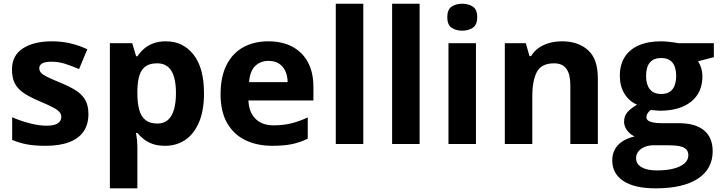

<svg xmlns="http://www.w3.org/2000/svg" viewBox="-20 -780 3898 1040"><path d="M459 -162.1Q459 -106.4 432.9 -68.1Q406.7 -29.8 355 -10Q303.2 9.8 226.1 9.8Q168.9 9.8 128.2 2.4Q87.4 -4.9 45.9 -22V-145Q90.3 -125 141.4 -112.1Q192.4 -99.1 231 -99.1Q274.4 -99.1 293.2 -112.1Q312 -125 312 -146Q312 -159.7 304.4 -170.7Q296.9 -181.6 272 -195.6Q247.1 -209.5 193.8 -231.9Q142.6 -253.4 109.6 -275.4Q76.7 -297.4 60.8 -327.4Q44.9 -357.4 44.9 -403.8Q44.9 -479.5 103.8 -517.8Q162.6 -556.2 261.2 -556.2Q312 -556.2 358.2 -545.9Q404.3 -535.6 453.1 -513.2L408.2 -405.8Q367.7 -423.3 331.8 -434.6Q295.9 -445.8 258.8 -445.8Q226.1 -445.8 209.5 -437Q192.9 -428.2 192.9 -410.2Q192.9 -397 201.4 -386.7Q210 -376.5 234.6 -364Q259.3 -351.6 307.1 -332Q353.5 -313 387.7 -292.2Q421.9 -271.5 440.4 -241Q459 -210.4 459 -162.1Z M878.9 -556.2Q971.2 -556.2 1028.1 -484.4Q1085 -412.6 1085 -273.9Q1085 -181.2 1058.1 -117.9Q1031.2 -54.7 983.9 -22.5Q936.5 9.8 875 9.8Q835.4 9.8 807.1 -0.2Q778.8 -10.3 758.8 -26.1Q738.8 -42 724.1 -60.1H716.3Q720.2 -40.5 722.2 -20Q724.1 0.5 724.1 20V240.2H575.2V-545.9H696.3L717.3 -475.1H724.1Q738.8 -497.1 759.8 -515.6Q780.8 -534.2 810.3 -545.2Q839.8 -556.2 878.9 -556.2ZM831.1 -437Q792 -437 769 -420.9Q746.1 -404.8 735.6 -372.6Q725.1 -340.3 724.1 -291V-274.9Q724.1 -222.2 734.1 -185.5Q744.1 -148.9 767.8 -129.9Q791.5 -110.8 833 -110.8Q867.2 -110.8 889.2 -129.9Q911.1 -148.9 922.1 -185.8Q933.1 -222.7 933.1 -275.9Q933.1 -356 908.2 -396.5Q883.3 -437 831.1 -437Z M1433.1 -556.2Q1508.8 -556.2 1563.5 -527.1Q1618.2 -498 1647.9 -442.9Q1677.7 -387.7 1677.7 -308.1V-235.8H1325.7Q1328.1 -172.9 1363.5 -137Q1398.9 -101.1 1461.9 -101.1Q1514.2 -101.1 1557.6 -111.8Q1601.1 -122.6 1647 -144V-28.8Q1606.4 -8.8 1562.3 0.5Q1518.1 9.8 1455.1 9.8Q1373 9.8 1309.8 -20.5Q1246.6 -50.8 1210.7 -112.8Q1174.8 -174.8 1174.8 -269Q1174.8 -364.7 1207.3 -428.5Q1239.7 -492.2 1297.9 -524.2Q1356 -556.2 1433.1 -556.2ZM1434.1 -450.2Q1390.6 -450.2 1362.1 -422.4Q1333.5 -394.5 1329.1 -335H1538.1Q1537.6 -368.2 1526.1 -394Q1514.6 -419.9 1491.9 -435.1Q1469.2 -450.2 1434.1 -450.2Z M1947.8 0H1798.8V-759.8H1947.8Z M2252.9 0H2104V-759.8H2252.9Z M2558.1 -545.9V0H2409.2V-545.9ZM2483.9 -759.8Q2517.1 -759.8 2541 -744.4Q2564.9 -729 2564.9 -687Q2564.9 -645.5 2541 -629.6Q2517.1 -613.8 2483.9 -613.8Q2450.2 -613.8 2426.5 -629.6Q2402.8 -645.5 2402.8 -687Q2402.8 -729 2426.5 -744.4Q2450.2 -759.8 2483.9 -759.8Z M3024.4 -556.2Q3111.8 -556.2 3165 -508.5Q3218.3 -460.9 3218.3 -356V0H3069.3V-318.8Q3069.3 -377.4 3048.1 -407.2Q3026.9 -437 2981.4 -437Q2913.1 -437 2888.2 -390.6Q2863.3 -344.2 2863.3 -256.8V0H2714.4V-545.9H2828.1L2848.1 -476.1H2856.4Q2874 -504.4 2900.1 -522Q2926.3 -539.6 2958.3 -547.9Q2990.2 -556.2 3024.4 -556.2Z M3531.2 240.2Q3417 240.2 3356.7 200.4Q3296.4 160.6 3296.4 88.9Q3296.4 39.6 3327.1 6.3Q3357.9 -26.9 3417.5 -41Q3394.5 -50.8 3377.4 -73Q3360.4 -95.2 3360.4 -120.1Q3360.4 -151.4 3378.4 -172.1Q3396.5 -192.9 3430.7 -212.9Q3387.7 -231.4 3362.5 -272.5Q3337.4 -313.5 3337.4 -369.1Q3337.4 -428.7 3363.5 -470.5Q3389.6 -512.2 3439.7 -534.2Q3489.7 -556.2 3561.5 -556.2Q3576.7 -556.2 3596.7 -554.2Q3616.7 -552.2 3633.5 -549.8Q3650.4 -547.4 3656.2 -545.9H3846.7V-470.2L3761.2 -448.2Q3772.9 -430.2 3778.8 -409.7Q3784.7 -389.2 3784.7 -366.2Q3784.7 -278.3 3723.4 -229.2Q3662.1 -180.2 3553.2 -180.2Q3527.3 -181.6 3504.4 -184.1Q3493.2 -175.3 3487.3 -165.5Q3481.4 -155.8 3481.4 -145Q3481.4 -134.3 3490.5 -127.2Q3499.5 -120.1 3517.8 -116.5Q3536.1 -112.8 3563.5 -112.8H3656.2Q3746.1 -112.8 3793.2 -74.2Q3840.3 -35.6 3840.3 39.1Q3840.3 134.8 3760.5 187.5Q3680.7 240.2 3531.2 240.2ZM3537.6 143.1Q3590.8 143.1 3629.2 133.1Q3667.5 123 3688 104.7Q3708.5 86.4 3708.5 61Q3708.5 40.5 3696.5 28.6Q3684.6 16.6 3660.4 11.7Q3636.2 6.8 3598.6 6.8H3521.5Q3494.1 6.8 3472.4 15.6Q3450.7 24.4 3438 40.3Q3425.3 56.2 3425.3 77.1Q3425.3 107.9 3454.8 125.5Q3484.4 143.1 3537.6 143.1ZM3561.5 -271Q3603.5 -271 3623 -296.9Q3642.6 -322.8 3642.6 -367.2Q3642.6 -416.5 3622.3 -441.2Q3602.1 -465.8 3561.5 -465.8Q3520.5 -465.8 3500 -441.2Q3479.5 -416.5 3479.5 -367.2Q3479.5 -322.8 3499.8 -296.9Q3520 -271 3561.5 -271Z"/></svg>

Font: Wonky
Style: Regular
Weight: 400
Designer: Monotype Design Team
Foundry: Monotype Imaging Inc.
Version: Version 3.000